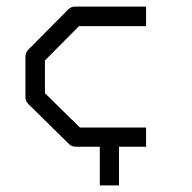

<svg xmlns="http://www.w3.org/2000/svg" viewBox="-20 -495 580 581"><path d="M422 -475V-416H219L116 -312V-213L222 -109H422V-51H340V66H282V-51H210Q197 -51 189 -59L66 -180Q57 -189 57 -201V-324Q57 -336 66 -345L186 -466Q195 -475 206 -475Z"/></svg>

Font: IBM 3270
Style: Regular
Weight: 400
Monospace: yes
Version: Version 2.3.1